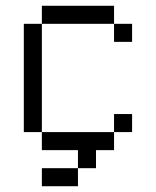

<svg xmlns="http://www.w3.org/2000/svg" viewBox="-20 -520 540 665"><path d="M375 -437.5H125V-500H375ZM62.5 -437.5H125V-62.5H62.5ZM125 62.5H250V125H125ZM125 -62.5H375V0H312.5V62.5H250V0H125ZM375 -125H437.5V-62.5H375ZM375 -437.5H437.5V-375H375Z"/></svg>

Font: 寒蝉点阵体 16px
Style: Regular
Weight: 400
Designer: Designed by Warren2060
Foundry: ChillType
Version: Version 1.000